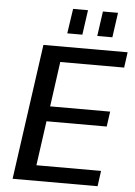

<svg xmlns="http://www.w3.org/2000/svg" viewBox="-60 -943 695 988"><g transform="rotate(5 288.0 -449.0)"><path d="M159 -80H493L482 0H43L141 -700H576L565 -620H235L203 -388H513L502 -310H191ZM354 -898 336 -770H258L277 -898ZM509 -898 491 -770H413L431 -898Z"/></g></svg>

Font: Pathway Extreme 8pt Thin 12pt Medium
Style: Italic
Weight: 500
Italic angle: -8°
Version: Version 1.001;gftools[0.9.26]